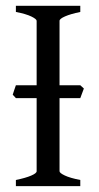

<svg xmlns="http://www.w3.org/2000/svg" viewBox="-20 -635 338 655"><path d="M253.9 -300.3H183.1V-50.8Q183.1 -44.9 200.9 -36.4Q218.8 -27.8 253.9 -21V0H34.2V-21Q67.4 -27.8 86.2 -35.9Q105 -43.9 105 -50.8V-300.3H34.2L23.4 -312Q25.9 -319.3 28.6 -327.9Q31.2 -336.4 34.2 -344.2H105V-564Q105 -569.8 87.2 -578.6Q69.3 -587.4 34.2 -594.2V-615.2H253.9V-594.2Q220.7 -587.4 201.9 -579.1Q183.1 -570.8 183.1 -564V-344.2H253.9L266.1 -333Z"/></svg>

Font: Akkhara
Style: Regular
Weight: 400
Designer: J. Victor Gaultney
Version: Version 1.00 June 13, 2006, initial release